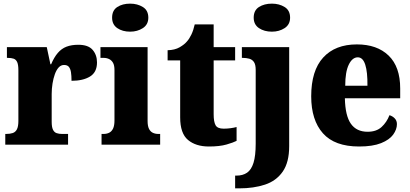

<svg xmlns="http://www.w3.org/2000/svg" viewBox="-20 -795 2254 1055"><path d="M9 0V-59H14Q35 -59 50 -64Q65 -69 73 -84.5Q81 -100 81 -131V-409Q81 -439 74.5 -453.5Q68 -468 55 -472.5Q42 -477 22 -477H18V-536H237L257 -442H261Q277 -480 297.5 -504Q318 -528 345.5 -538.5Q373 -549 410 -549Q465 -549 489 -521Q513 -493 513 -452Q513 -398 474.5 -374.5Q436 -351 373 -351Q373 -379 370 -398Q367 -417 358.5 -427.5Q350 -438 332 -438Q315 -438 302.5 -424.5Q290 -411 281.5 -387.5Q273 -364 268.5 -335.5Q264 -307 264 -278V-126Q264 -97 271 -82.5Q278 -68 291 -63.5Q304 -59 321 -59H354V0Z M538 0V-59H549Q567 -59 580.5 -66Q594 -73 601.5 -89Q609 -105 609 -133V-410Q609 -436 601 -450Q593 -464 579.5 -470.5Q566 -477 549 -477H532V-536H791V-130Q791 -103 798.5 -87.5Q806 -72 819.5 -65.5Q833 -59 850 -59H860V0ZM695 -621Q653 -621 624.5 -640.5Q596 -660 596 -698Q596 -738 624.5 -756.5Q653 -775 695 -775Q735 -775 765 -756.5Q795 -738 795 -698Q795 -660 765 -640.5Q735 -621 695 -621Z M1128 10Q1056 10 1013 -26Q970 -62 970 -150V-463H901V-519Q941 -520 967.5 -535.5Q994 -551 1007 -567Q1020 -581 1031.5 -605Q1043 -629 1050 -661H1154V-536H1272V-463H1154V-167Q1154 -126 1164.5 -107Q1175 -88 1209 -88Q1228 -88 1246.5 -90.5Q1265 -93 1280 -97V-21Q1263 -12 1225 -1Q1187 10 1128 10Z M1272 240V170H1279Q1314 170 1337.5 154Q1361 138 1373 99.5Q1385 61 1385 -6V-411Q1385 -440 1375.5 -454Q1366 -468 1349.5 -472.5Q1333 -477 1313 -477H1309V-536H1569V8Q1569 97 1533.5 148Q1498 199 1436 219.5Q1374 240 1294 240ZM1474 -621Q1432 -621 1403 -640.5Q1374 -660 1374 -698Q1374 -738 1403 -756.5Q1432 -775 1474 -775Q1514 -775 1544 -756.5Q1574 -738 1574 -698Q1574 -660 1544 -640.5Q1514 -621 1474 -621Z M1953 10Q1819 10 1754.5 -62.5Q1690 -135 1690 -266Q1690 -407 1756 -479Q1822 -551 1941 -551Q2052 -551 2115.5 -489.5Q2179 -428 2179 -309V-255H1875Q1877 -159 1908 -115Q1939 -71 2000 -71Q2048 -71 2076.5 -97Q2105 -123 2120 -162Q2137 -157 2149 -144.5Q2161 -132 2161 -113Q2161 -84 2140.5 -55.5Q2120 -27 2074 -8.5Q2028 10 1953 10ZM1999 -324Q2000 -399 1987 -439.5Q1974 -480 1946 -480Q1916 -480 1896.5 -440Q1877 -400 1877 -324Z"/></svg>

Font: Noto Serif Khmer SemiCondensed Black
Style: Regular
Weight: 900
Width: 4
Designer: Danh Hong and the Monotype Design Team
Foundry: Monotype Imaging Inc.
Version: Version 2.004